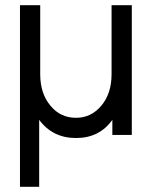

<svg xmlns="http://www.w3.org/2000/svg" viewBox="-20 -520 597 740"><path d="M488 -500H410V-234Q410 -159 370 -112Q331 -66 273 -66Q213 -66 175 -112Q135 -159 135 -234V-500H57V200H131V-58Q183 12 273 12Q363 12 413 -58V0H488Z"/></svg>

Font: Unageo
Style: Regular
Weight: 400
Designer: Richard Sepsi
Foundry: Richard Sepsi
Version: Version 2.000